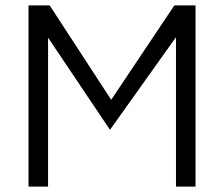

<svg xmlns="http://www.w3.org/2000/svg" viewBox="-20 -687 825 707"><path d="M85 0V-667H163L410 -288L361 -277L622 -667H700V0H628V-595H660L385 -209L131 -587L157 -624V0Z"/></svg>

Font: Maven Pro VF Beta
Style: Regular
Weight: 400
Designer: Joe Prince
Foundry: Joe Prince
Version: Version 2.002